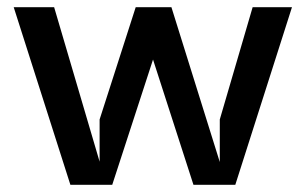

<svg xmlns="http://www.w3.org/2000/svg" viewBox="-20 -512 847 532"><path d="M175 0H291L404 -347L516 0H632L789 -492H680L589 -181V-63L455 -492H356L256 -181V-64L130 -492H18Z"/></svg>

Font: LaHaus Display SemiBold
Style: Regular
Weight: 600
Designer: We are Make, BastardaType, Dalton Maag Ltd
Foundry: BastardaType, Dalton Maag Ltd
Version: Version 3.100;Glyphs 3.3 (3331)